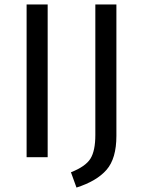

<svg xmlns="http://www.w3.org/2000/svg" viewBox="-20 -709 640 866"><path d="M195 -689V0H100V-689ZM505 -689V-96Q505 6 460.5 57Q416 108 325 137L300 68Q366 42 388 6.5Q410 -29 410 -100V-689Z"/></svg>

Font: Fira Sans
Style: Regular
Weight: 400
Designer: Carrois Corporate & Edenspiekermann AG
Foundry: Carrois Corporate GbR & Edenspiekermann AG
Version: Version 4.106;PS 004.106;hotconv 1.0.70;makeotf.lib2.5.58329